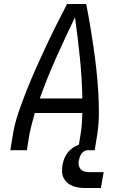

<svg xmlns="http://www.w3.org/2000/svg" viewBox="-20 -755 640 965"><path d="M32 0 44 -74Q53 -131 72 -187Q91 -243 113 -298.5Q135 -354 159.5 -409Q184 -464 209.5 -518.5Q235 -573 262 -627Q289 -681 317 -735H413Q424 -681 433 -627Q442 -573 450 -518.5Q458 -464 464 -409.5Q470 -355 473.5 -299Q477 -243 477 -186.5Q477 -130 468 -74L456 0H372L384 -74Q389 -102 391 -130Q393 -158 394 -187H155Q147 -158 139.5 -130Q132 -102 127 -74L115 0ZM180 -260H394Q392 -363 381.5 -465Q371 -567 357 -668Q308 -567 262.5 -465.5Q217 -364 180 -260ZM412 190Q395 190 378.5 188Q362 186 347 180.5Q332 175 320 165Q308 155 300.5 141Q293 127 292 110Q291 93 294 76Q297 54 308 32Q319 10 337.5 -5.5Q356 -21 379 -28Q402 -35 425 -35L419 0Q410 0 402 5.5Q394 11 388.5 19Q383 27 380.5 35.5Q378 44 376 53Q374 65 376 76Q378 87 385 95Q392 103 403 106.5Q414 110 426 110H501L487 190Z"/></svg>

Font: Zed Sans Extended
Style: Italic
Weight: 400
Width: 7
Italic angle: -9°
Designer: Belleve Invis
Foundry: Belleve Invis
Version: Version 1.0.0; ttfautohint (v1.8.4)